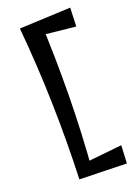

<svg xmlns="http://www.w3.org/2000/svg" viewBox="-165 -847 746 1027"><g transform="rotate(-20 208.5 -333.5)"><path d="M104 103Q112 -114 106.5 -330.5Q101 -547 81 -764L197 -769Q207 -555 204.5 -342Q202 -129 185 85ZM372 110 104 103 108 36 377 8ZM368 -671 118 -697 81 -764 372 -777Z"/></g></svg>

Font: Marhey Light
Style: Regular
Weight: 400
Version: Version 1.000